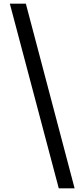

<svg xmlns="http://www.w3.org/2000/svg" viewBox="-20 -819 464 1055"><path d="M122 -799H34L303 216H390Z"/></svg>

Font: Noto Sans Sinhala UI Condensed Medium
Style: Regular
Weight: 500
Width: 3
Designer: Jelle Bosma - Monotype Design Team
Foundry: Monotype Imaging Inc.
Version: Version 2.006